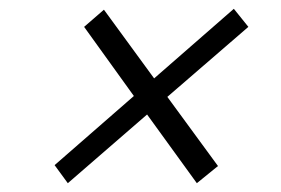

<svg xmlns="http://www.w3.org/2000/svg" viewBox="-20 -577 639 436"><path d="M134 -161 104 -202 284 -359 171 -516 216 -555 330 -399 511 -557 544 -516 360 -357 475 -200 427 -161 314 -317Z"/></svg>

Font: Red Hat Display
Style: Italic
Weight: 300
Italic angle: -12°
Designer: Pentagram, MCKL
Foundry: Pentagram, MCKL
Version: Version 1.023